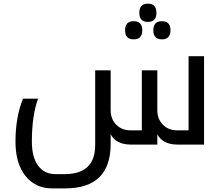

<svg xmlns="http://www.w3.org/2000/svg" viewBox="-20 -793 1224 1053"><path d="M586.9 -407.2H502V2.9C502 109 446 162.1 334 162.1H285.2C243.8 162.1 211.8 146.6 189 115.5C166.2 84.4 154.8 40.5 154.8 -16.1C154.8 -112.5 166.2 -191.1 189 -252H106C78.6 -183.9 64.9 -105.3 64.9 -16.1C64.9 64 83.3 126.7 119.9 172.1C156.5 217.5 205.2 240.2 266.1 240.2H337.9C503.9 240.2 586.9 158.9 586.9 -3.9V-57.1C606.1 -19 643.6 0 699.2 0H842.8V-57.1C862 -19 899.4 0 955.1 0H1099.1V-484.9H1014.2V-78.1H952.1C919.9 -78.1 893.6 -88.5 873.3 -109.1C852.9 -129.8 842.8 -156.4 842.8 -189V-407.2H757.8V-78.1H695.8C663.9 -78.1 637.8 -88.5 617.4 -109.1C597.1 -129.8 586.9 -156.4 586.9 -189ZM791 -772.9C759.8 -772.9 744.1 -756.3 744.1 -723.1C744.1 -689.6 759.8 -672.9 791 -672.9C822.3 -672.9 837.9 -689.6 837.9 -723.1C837.9 -756.3 822.3 -772.9 791 -772.9ZM712.9 -676.8C681.6 -676.8 666 -660.2 666 -627C666 -593.8 681.6 -577.1 712.9 -577.1C744.5 -577.1 760.3 -593.8 760.3 -627C760.3 -660.2 744.5 -676.8 712.9 -676.8ZM868.2 -676.8C836.6 -676.8 820.8 -660.2 820.8 -627C820.8 -593.8 836.6 -577.1 868.2 -577.1C899.4 -577.1 915 -593.8 915 -627C915 -660.2 899.4 -676.8 868.2 -676.8Z"/></svg>

Font: Droid Sans Arabic
Style: Regular
Weight: 400
Foundry: Ascender Corporation
Version: Version 1.00